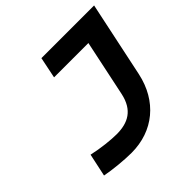

<svg xmlns="http://www.w3.org/2000/svg" viewBox="-173 -829 997 997"><g transform="rotate(-45 325.5 -330.5)"><path d="M261 -114C220 -114 152 -121 90 -135L63 -9C114 1 194 9 247 9C408 9 528 -90 563 -253L651 -670H264L240 -553H492L427 -244C406 -145 344 -114 261 -114Z"/></g></svg>

Font: LT Wave Mono Bold
Style: Italic
Weight: 700
Designer: Daniel Lyons
Version: Version 2.5 (Glyphs App)